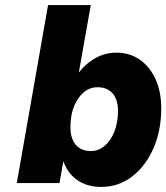

<svg xmlns="http://www.w3.org/2000/svg" viewBox="-20 -720 654 755"><path d="M169 -700H337L290 -435Q319 -472 357 -492.5Q395 -513 438 -513Q490 -513 529.5 -485.5Q569 -458 591.5 -409Q614 -360 614 -294Q614 -206 583 -136Q552 -66 499 -25.5Q446 15 378 15Q323 15 285 -11Q247 -37 229 -86L214 0H46ZM444 -284Q444 -328 423 -352.5Q402 -377 363 -377Q318 -377 287.5 -332.5Q257 -288 257 -220Q257 -175 278 -150.5Q299 -126 338 -126Q367 -126 391.5 -146.5Q416 -167 430 -203Q444 -239 444 -284Z"/></svg>

Font: Overused Grotesk ExtraBold
Style: Italic
Weight: 800
Italic angle: -10°
Version: Version 0.003